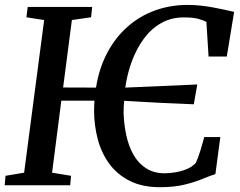

<svg xmlns="http://www.w3.org/2000/svg" viewBox="-20 -772 998 800"><path d="M646.5 8Q572 8 519.8 -18.8Q467.5 -45.5 435 -90.2Q402.5 -135 387.5 -191.5Q372.5 -248 372 -307.5Q372 -319 372.5 -330.2Q373 -341.5 373.5 -352.5H235.5L197 -52.5L276 -39.5L272.5 0H-0.5L3 -39.5L80.5 -52.5L164 -688.5L90 -700L95.5 -743H364L359.5 -700L279.5 -688.5L243 -407.5L380 -407Q393 -488 426.8 -551.8Q460.5 -615.5 511 -660.2Q561.5 -705 625.2 -728.2Q689 -751.5 762 -751.5Q791 -751.5 817.2 -748.5Q843.5 -745.5 867.2 -741.2Q891 -737 913 -732Q935 -727 955.5 -722.5L925 -536.5H849L840 -680.5Q825.5 -688.5 804 -694Q782.5 -699.5 746 -699.5Q693 -699.5 651 -675.5Q609 -651.5 578.8 -610Q548.5 -568.5 529.2 -516.2Q510 -464 502 -407L802 -420L787.5 -337.5Q764.5 -338.5 730 -340Q695.5 -341.5 655.5 -343.2Q615.5 -345 574.5 -347.5Q533.5 -350 497.5 -352Q496 -339.5 495.5 -327Q495 -314.5 495 -301Q496.5 -253.5 506.2 -208.2Q516 -163 536.2 -127.2Q556.5 -91.5 588.8 -70.8Q621 -50 666.5 -50Q685.5 -50 710.2 -54Q735 -58 758.2 -67.5Q781.5 -77 796 -93.5Q801 -104.5 805.8 -117.5Q810.5 -130.5 814.8 -144.2Q819 -158 823.2 -172.5Q827.5 -187 831 -201H898L877.5 -46.5Q856 -40 825 -27Q794 -14 750.2 -3Q706.5 8 646.5 8Z"/></svg>

Font: Merriweather 28pt Medium
Style: Italic
Weight: 500
Italic angle: -7.8°
Version: Version 2.101